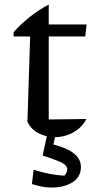

<svg xmlns="http://www.w3.org/2000/svg" viewBox="-20 -596 411 847"><path d="M195 -576V-488H362L356 -435H195V-69L361 -71Q348 -45 325.5 -27Q303 -9 276.5 0Q250 9 223 9Q184 9 150.5 -8Q117 -25 101 -59L113 -435H40V-454Q72 -490 111 -521Q150 -552 195 -576ZM121 216 128 153Q165 164 196.5 170.5Q228 177 264 179Q269 174 273 166Q277 158 277 152Q277 141 267.5 132Q258 123 234.5 113.5Q211 104 168 90L193 36Q269 53 303 78.5Q337 104 337 141Q337 180 307 203Q277 226 228 230.5Q179 235 121 216ZM191 -15H228L205 90H168Z"/></svg>

Font: Piazzolla Thin Medium
Style: Regular
Weight: 500
Version: Version 2.005